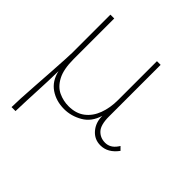

<svg xmlns="http://www.w3.org/2000/svg" viewBox="-169 -580 887 887"><g transform="rotate(45 275.0 -136.5)"><path d="M35 176Q35 157 37 117Q39 77 42.5 27.5Q46 -22 49 -70Q52 -118 54 -154Q56 -190 56 -201V-449H81V-184Q81 -117 101 -79.5Q121 -42 152.5 -27.5Q184 -13 218 -13Q266 -13 297.5 -37Q329 -61 344.5 -102.5Q360 -144 360 -195V-449H384V-111Q384 -57 404.5 -35Q425 -13 457 -13Q490 -13 512 -44L518 -53L534 -37Q499 11 450 11Q411 11 385.5 -18.5Q360 -48 360 -92Q344 -38 301.5 -13.5Q259 11 213 11Q161 11 122 -15.5Q83 -42 71 -95Q70 -29 66.5 38.5Q63 106 61 176Z"/></g></svg>

Font: Inconsolata SemiExpanded ExtraLight
Style: Regular
Weight: 200
Width: 6
Monospace: yes
Designer: Raph Levien, Cyreal, Brenton Simpson
Foundry: Raph Levien, Cyreal, Google
Version: Version 3.001; ttfautohint (v1.8.2.53-6de2)